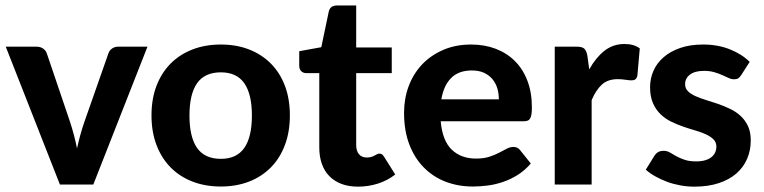

<svg xmlns="http://www.w3.org/2000/svg" viewBox="-20 -690 2857 718"><path d="M1.5 -515.5H116Q131 -515.5 141 -508.5Q151 -501.5 155 -490.5L241.5 -235.5Q250 -209.5 256.5 -184.8Q263 -160 268 -135Q273.5 -160 280.2 -184.8Q287 -209.5 296 -235.5L385.5 -490.5Q389 -501.5 399 -508.5Q409 -515.5 422.5 -515.5H531.5L329 0H204Z M806 -523.5Q864 -523.5 911.5 -505Q959 -486.5 993 -452.2Q1027 -418 1045.5 -369Q1064 -320 1064 -258.5Q1064 -197 1045.5 -147.8Q1027 -98.5 993 -64Q959 -29.5 911.5 -11Q864 7.5 806 7.5Q747.5 7.5 699.8 -11Q652 -29.5 618 -64Q584 -98.5 565.2 -147.8Q546.5 -197 546.5 -258.5Q546.5 -320 565.2 -369Q584 -418 618 -452.2Q652 -486.5 699.8 -505Q747.5 -523.5 806 -523.5ZM806 -96Q865 -96 893.5 -136.8Q922 -177.5 922 -258Q922 -338 893.5 -378.8Q865 -419.5 806 -419.5Q745.5 -419.5 717 -378.8Q688.5 -338 688.5 -258Q688.5 -177.5 717 -136.8Q745.5 -96 806 -96Z M1319 8Q1284 8 1257 -2.2Q1230 -12.5 1211.5 -31.5Q1193 -50.5 1183.5 -77.5Q1174 -104.5 1174 -138.5V-416.5H1125.5Q1114.5 -416.5 1106.8 -423.5Q1099 -430.5 1099 -444.5V-498.5L1181.5 -513.5L1209.5 -647Q1215 -669.5 1240 -669.5H1312V-512.5H1445V-416.5H1312V-147.5Q1312 -126 1322.2 -113.5Q1332.5 -101 1351.5 -101Q1361.5 -101 1368.5 -103.2Q1375.5 -105.5 1380.5 -108.2Q1385.5 -111 1389.8 -113.2Q1394 -115.5 1398.5 -115.5Q1404.5 -115.5 1408.5 -112.8Q1412.5 -110 1416.5 -103.5L1458 -37.5Q1429.5 -15 1393.5 -3.5Q1357.5 8 1319 8Z M1742 -523.5Q1791.5 -523.5 1833.2 -507.8Q1875 -492 1905.2 -462Q1935.5 -432 1952.2 -388.2Q1969 -344.5 1969 -288.5Q1969 -273 1967.5 -263Q1966 -253 1962.5 -247Q1959 -241 1953 -238.8Q1947 -236.5 1937.5 -236.5H1628Q1634.5 -164 1669.2 -130.5Q1704 -97 1760.5 -97Q1789 -97 1809.8 -103.8Q1830.5 -110.5 1846.2 -118.8Q1862 -127 1874.8 -133.8Q1887.5 -140.5 1900 -140.5Q1916 -140.5 1925 -128.5L1965 -78.5Q1943 -53 1916.5 -36.2Q1890 -19.5 1861.5 -9.8Q1833 0 1804 3.8Q1775 7.5 1748 7.5Q1694 7.5 1647.2 -10.2Q1600.5 -28 1565.8 -62.8Q1531 -97.5 1511 -149Q1491 -200.5 1491 -268.5Q1491 -321 1508.2 -367.5Q1525.5 -414 1558 -448.5Q1590.5 -483 1637 -503.2Q1683.5 -523.5 1742 -523.5ZM1744.5 -426.5Q1695 -426.5 1667 -398.2Q1639 -370 1630.5 -318.5H1845.5Q1845.5 -340 1839.8 -359.5Q1834 -379 1821.5 -394Q1809 -409 1790 -417.8Q1771 -426.5 1744.5 -426.5Z M2054.5 0V-515.5H2136Q2157 -515.5 2165 -508Q2173 -500.5 2176.5 -482L2183.5 -430.5Q2208 -474.5 2240.2 -500Q2272.5 -525.5 2315.5 -525.5Q2350.5 -525.5 2372.5 -509L2363.5 -407Q2361 -397 2355.8 -393.2Q2350.5 -389.5 2341.5 -389.5Q2333.5 -389.5 2318.5 -391.8Q2303.5 -394 2290.5 -394Q2252.5 -394 2230.2 -373.2Q2208 -352.5 2192.5 -315.5V0Z M2752 -409.5Q2746.5 -401 2740.8 -397.2Q2735 -393.5 2725 -393.5Q2715 -393.5 2704.5 -398.5Q2694 -403.5 2681 -409.2Q2668 -415 2651.2 -420Q2634.5 -425 2612.5 -425Q2579 -425 2560.5 -411.2Q2542 -397.5 2542 -375Q2542 -359.5 2552.5 -349Q2563 -338.5 2580.2 -330.8Q2597.5 -323 2619.5 -316.2Q2641.5 -309.5 2664.8 -301.5Q2688 -293.5 2710 -283Q2732 -272.5 2749.2 -256.8Q2766.5 -241 2777 -218.8Q2787.5 -196.5 2787.5 -165Q2787.5 -127.5 2773.8 -95.8Q2760 -64 2733.5 -41Q2707 -18 2667.5 -5Q2628 8 2576.5 8Q2550 8 2524 3.2Q2498 -1.5 2474.5 -10.2Q2451 -19 2430.5 -30.5Q2410 -42 2395 -55.5L2427 -107Q2432.5 -116 2440.8 -121Q2449 -126 2462 -126Q2474.5 -126 2485 -119.8Q2495.5 -113.5 2508.5 -106.2Q2521.5 -99 2539.2 -92.8Q2557 -86.5 2583.5 -86.5Q2603.5 -86.5 2618 -91Q2632.5 -95.5 2641.5 -103.2Q2650.5 -111 2654.8 -120.8Q2659 -130.5 2659 -141Q2659 -158 2648.2 -168.8Q2637.5 -179.5 2620.2 -187.5Q2603 -195.5 2580.5 -202Q2558 -208.5 2534.8 -216.5Q2511.5 -224.5 2489.2 -235.5Q2467 -246.5 2449.8 -263.2Q2432.5 -280 2421.8 -304.5Q2411 -329 2411 -364Q2411 -396 2423.5 -424.8Q2436 -453.5 2461 -475.5Q2486 -497.5 2523.2 -510.5Q2560.5 -523.5 2609.5 -523.5Q2664.5 -523.5 2709.5 -505.5Q2754.5 -487.5 2783.5 -458.5Z"/></svg>

Font: Lato Heavy
Style: Regular
Weight: 800
Designer: Lukasz Dziedzic
Foundry: tyPoland Lukasz Dziedzic
Version: Version 2.007; 2014-02-27